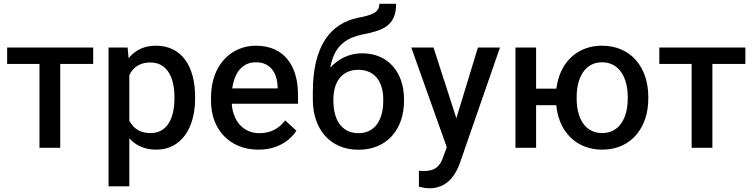

<svg xmlns="http://www.w3.org/2000/svg" viewBox="-20 -779 3966 1012"><path d="M471.2 -528.3H17.6V-441.9H188V0H297.4V-441.9H471.2Z M1008.3 -269.5C1008.3 -430.7 936.5 -538.1 802.7 -538.1C759.3 -538.1 723.1 -527.3 693.8 -505.9C680.7 -496.6 668.5 -485.4 657.7 -472.2L652.8 -528.3H552.2V203.1H661.6V-49.8C671.4 -39.1 682.1 -29.8 693.8 -21.5C723.1 -2 759.8 9.8 804.2 9.8C935.1 9.8 1008.3 -104 1008.3 -258.3ZM899.4 -258.3C899.4 -158.7 862.8 -77.6 773.9 -77.6C731.4 -77.6 701.7 -91.8 680.7 -115.2C673.3 -123.5 667 -133.3 661.6 -143.6V-383.3C666.5 -392.6 671.9 -401.4 678.2 -409.2C699.2 -434.6 730 -449.7 772.9 -449.7C861.8 -449.7 899.4 -368.7 899.4 -269.5Z M1341.8 9.8C1444.3 9.8 1509.3 -39.1 1542.5 -89.8L1482.9 -144.5C1450.2 -101.1 1407.2 -77.1 1347.7 -77.1C1278.3 -77.1 1231.4 -118.7 1211.4 -179.2C1206.1 -195.8 1202.6 -213.4 1201.7 -232.4H1550.8V-279.3C1550.8 -430.7 1479 -538.1 1328.6 -538.1C1197.8 -538.1 1092.3 -435.1 1092.3 -266.6V-245.1C1092.3 -99.6 1188.5 9.8 1341.8 9.8ZM1210 -343.8C1227.5 -412.1 1268.6 -450.7 1328.6 -450.7C1410.2 -450.7 1440.9 -388.7 1443.4 -321.3V-313H1204.1C1205.6 -323.7 1207.5 -334 1210 -343.8Z M1889.2 -498C1835.9 -498 1789.6 -480.5 1752 -451.2C1740.7 -442.9 1730.5 -433.1 1720.7 -422.9C1723.1 -437 1726.1 -450.2 1730.5 -462.4C1756.3 -545.9 1814.5 -581.1 1887.7 -596.7C1995.6 -617.7 2067.9 -640.6 2067.9 -758.8H1979.5C1979.5 -712.9 1940.4 -699.2 1866.2 -685.1C1724.6 -655.8 1628.9 -540.5 1628.9 -294.4V-253.4C1628.9 -102.1 1716.8 10.3 1869.6 10.3C2021 10.3 2109.4 -99.1 2109.4 -246.1V-256.8C2109.4 -395 2028.3 -498 1889.2 -498ZM1868.7 -411.1C1961.4 -411.1 2000 -339.4 2000 -256.8V-246.1C2000 -153.8 1960.9 -77.1 1869.6 -77.1C1776.4 -77.1 1737.3 -154.3 1737.3 -246.1V-256.8C1737.3 -339.4 1776.4 -411.1 1868.7 -411.1Z M2265.1 -528.3H2147.9L2335 -2.9L2316.9 45.9C2298.8 102.1 2269.5 122.6 2211.4 122.6C2206.5 122.6 2192.4 121.1 2188 121.1V205.1C2202.1 209 2224.6 213.4 2243.2 213.4C2343.8 213.4 2384.3 133.8 2403.8 81.1L2615.2 -528.3H2499L2385.3 -155.8Z M2805.7 -528.3H2696.8V0H2805.7V-224.6H2912.1C2913.1 -211.4 2915 -198.2 2918 -185.5C2942.4 -70.8 3027.8 9.8 3154.3 9.8C3306.6 9.8 3397 -106 3397 -258.3V-269.5C3397 -422.4 3306.2 -538.1 3153.3 -538.1C3027.3 -538.1 2942.4 -457.5 2918 -342.8C2915.5 -332.5 2914.1 -321.8 2912.6 -311.5H2805.7ZM3019.5 -269.5C3019.5 -366.2 3061.5 -450.7 3153.3 -450.7C3246.1 -450.7 3288.6 -366.2 3288.6 -269.5V-258.3C3288.6 -159.7 3246.1 -77.6 3154.3 -77.6C3061 -77.6 3019.5 -159.7 3019.5 -258.3Z M3908.7 -528.3H3455.1V-441.9H3625.5V0H3734.9V-441.9H3908.7Z"/></svg>

Font: Bert Sans Medium
Style: Regular
Weight: 500
Designer: Christian Robertson (Google), Cristiano Sobral
Foundry: Google, Cristiano Sobral
Version: Version 3.101